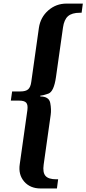

<svg xmlns="http://www.w3.org/2000/svg" viewBox="-20 -839 487 1082"><path d="M95.2 -323.7Q125 -323.7 138.7 -335.7Q152.3 -347.7 156.2 -377.4L199.2 -682.1Q208 -741.7 252 -780.3Q295.9 -818.8 355 -818.8H446.8L439.9 -767.1H429.7Q385.3 -767.1 363.3 -747.8Q341.3 -728.5 335 -684.1L295.4 -404.3Q283.7 -322.3 252.4 -311.3Q221.2 -300.3 207.5 -300.3L207 -295.4Q256.3 -295.4 263.2 -258.5Q270 -221.7 265.6 -191.4L226.1 88.4Q219.7 132.8 236.3 152.1Q252.9 171.4 297.4 171.4H307.6L300.8 223.1H209Q149.9 223.1 116.2 184.1Q82.5 145 91.3 86.4L134.3 -218.3Q138.2 -248 127.9 -260Q117.7 -272 87.9 -272H41L48.3 -323.7Z"/></svg>

Font: NoticiaText-BoldItalic
Style: Bold Italic
Weight: 700
Italic angle: -8°
Designer: JM Sole
Foundry: JM Sole
Version: Version 1.003